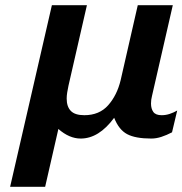

<svg xmlns="http://www.w3.org/2000/svg" viewBox="-20 -520 703 740"><path d="M180 -500H315L244 -190Q241 -176 239 -163.5Q237 -151 237 -140Q237 -109 253 -92.5Q269 -76 305 -76Q363 -76 397 -114.5Q431 -153 445 -211L511 -500H646L566 -151Q562 -136 562 -121Q562 -101 571 -88.5Q580 -76 603 -76Q619 -76 634 -81Q649 -86 663 -94L643 -10Q622 1 602 7.5Q582 14 563 14Q502 14 470 -3Q438 -20 420 -66Q361 14 291 14Q247 14 205 -23L154 200H19Z"/></svg>

Font: Perun
Style: Bold Italic
Weight: 700
Italic angle: -12°
Foundry: Copyright (c) Stefan Peev, Context Ltd, 2016
Version: Version 1.027